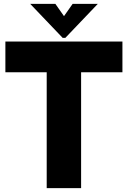

<svg xmlns="http://www.w3.org/2000/svg" viewBox="-20 -979 665 999"><path d="M402 0H223V-603H8V-763H617V-603H402ZM320 -782H306L137 -959H268L313 -895L358 -959H489Z"/></svg>

Font: Open Sauce One Black
Style: Regular
Weight: 900
Designer: Alfredo Marco Pradil
Foundry: Creative Sauce Fz LLC
Version: Version 1.477